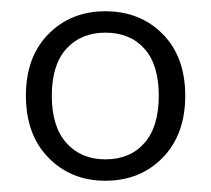

<svg xmlns="http://www.w3.org/2000/svg" viewBox="-20 -733 374 341"><path d="M167 -412Q106 -412 66 -453Q26 -494 26 -563Q26 -632 66 -672.5Q106 -713 167 -713Q229 -713 269 -672.5Q309 -632 309 -563Q309 -494 269 -453Q229 -412 167 -412ZM167 -450Q211 -450 236.5 -479Q262 -508 262 -563Q262 -618 236.5 -646.5Q211 -675 167 -675Q124 -675 98 -646.5Q72 -618 72 -563Q72 -508 98 -479Q124 -450 167 -450Z"/></svg>

Font: Winston Light
Style: Regular
Weight: 300
Designer: Original fonts by Vernon Adams / Changes by Cristiano Sobral
Foundry: Original fonts by Vernon Adams / Changes by Cristiano Sobral
Version: Version 2.503;July 17, 2020;FontCreator 13.0.0.2655 64-bit